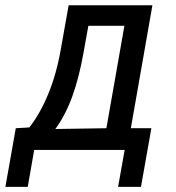

<svg xmlns="http://www.w3.org/2000/svg" viewBox="-48 -570 668 730"><path d="M12 -82.5 63.5 -85.5Q104 -136.5 135.5 -212.8Q167 -289 183.5 -384.5L213 -550H531.5L449.5 -82.5H527.5L488 140.5H401L426 0H82L57.5 140.5H-27.5ZM356.5 -82.5 425 -472H288L270 -372Q252.5 -273.5 226.5 -202.5Q200.5 -131.5 162.5 -79.5Z"/></svg>

Font: JuliaMono Medium
Style: Italic
Weight: 500
Italic angle: -9°
Monospace: yes
Designer: cormullion
Foundry: corm
Version: Version 0.054; ttfautohint (v1.8.4)